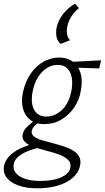

<svg xmlns="http://www.w3.org/2000/svg" viewBox="-76 -732 568 1041"><path d="M125 289Q67 289 23.5 273.5Q-20 258 -40.5 230Q-61 202 -54 166Q-45 127 -4.5 96Q36 65 118 44L130 70Q73 84 39.5 105Q6 126 -1 156Q-10 198 30 223.5Q70 249 143 249Q212 249 254.5 230Q297 211 305 180Q311 152 293 134.5Q275 117 244.5 106Q214 95 179 86Q152 79 127 71.5Q102 64 82.5 54Q63 44 53 30Q43 16 47 -3Q51 -22 64 -37Q77 -52 93.5 -64.5Q110 -77 123 -86L144 -72Q136 -68 125.5 -61Q115 -54 107 -44.5Q99 -35 96 -23Q93 -5 108 7.5Q123 20 150.5 28Q178 36 209 44Q240 52 269 61.5Q298 71 320.5 84.5Q343 98 353.5 118Q364 138 358 167Q350 204 319 231.5Q288 259 238.5 274Q189 289 125 289ZM164 -59Q116 -59 87 -82.5Q58 -106 48 -145.5Q38 -185 49 -234Q62 -293 92 -335Q122 -377 162 -398.5Q202 -420 245 -420Q288 -420 318 -398.5Q348 -377 360.5 -336.5Q373 -296 362 -239Q354 -190 326 -149Q298 -108 256.5 -83.5Q215 -59 164 -59ZM175 -100Q223 -100 261.5 -137.5Q300 -175 312 -244Q322 -305 302.5 -342.5Q283 -380 237 -380Q189 -380 151.5 -341Q114 -302 101 -236Q89 -172 109.5 -136Q130 -100 175 -100ZM462 -361 311 -366 301 -396 472 -405ZM331 -712 352 -688Q328 -669 311 -642.5Q294 -616 289 -588Q284 -564 288 -544.5Q292 -525 304 -514L253 -494Q235 -509 230.5 -532.5Q226 -556 231 -583Q236 -607 249.5 -631Q263 -655 284 -676Q305 -697 331 -712Z"/></svg>

Font: Ysabeau Office Light
Style: Italic
Weight: 300
Italic angle: -12°
Designer: Christian Thalmann (Catharsis Fonts)
Version: Version 2.001;gftools[0.9.30]; featfreeze: tnum,lnum,ss02